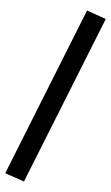

<svg xmlns="http://www.w3.org/2000/svg" viewBox="-76 -795 521 901"><g transform="rotate(5 184.5 -344.5)"><path d="M72 68 -19 37 297 -757 388 -725Z"/></g></svg>

Font: Nunito Sans 7pt Expanded SemiBold
Style: Regular
Weight: 600
Width: 7
Designer: Vernon Adams
Foundry: Vernon Adams
Version: Version 3.101;gftools[0.9.27]